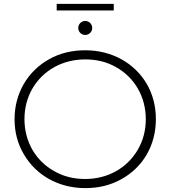

<svg xmlns="http://www.w3.org/2000/svg" viewBox="-20 -964 878 989"><path d="M55 -350C55 -283 71 -223 103 -169C166 -61 282 5 419 5C488 5 550 -10 605 -41C716 -102 783 -215 783 -350C783 -417 767 -478 736 -532C672 -640 556 -705 419 -705C350 -705 288 -690 233 -659C122 -597 55 -483 55 -350ZM106 -350C106 -408 120 -461 147 -508C202 -602 302 -658 419 -658C478 -658 531 -645 578 -618C673 -565 731 -466 731 -350C731 -292 717 -240 690 -193C635 -99 536 -42 419 -42C360 -42 307 -55 260 -82C164 -135 106 -234 106 -350ZM272 -910H566V-944H272ZM383 -820C383 -800 399 -784 419 -784C439 -784 455 -800 455 -820C455 -840 439 -856 419 -856C399 -856 383 -840 383 -820Z"/></svg>

Font: Montserrat Light
Style: Regular
Weight: 300
Designer: Julieta Ulanovsky
Foundry: Julieta Ulanovsky
Version: Version 7.200